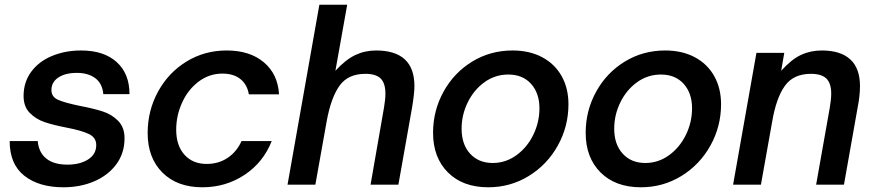

<svg xmlns="http://www.w3.org/2000/svg" viewBox="-20 -783 3708 814"><path d="M21 -185H140Q144 -137 176 -111Q208 -85 266 -85Q319 -85 353.5 -107Q388 -129 388 -168Q388 -200 356.5 -215Q325 -230 262 -242Q205 -253 168.5 -265.5Q132 -278 106 -304.5Q80 -331 80 -376Q80 -435 112.5 -479Q145 -523 201 -546Q257 -569 324 -569Q420 -569 474.5 -520Q529 -471 529 -384H418Q414 -429 384 -451.5Q354 -474 306 -474Q257 -474 227.5 -454.5Q198 -435 198 -401Q198 -372 227 -359.5Q256 -347 319 -334Q377 -323 415.5 -310.5Q454 -298 481 -270.5Q508 -243 508 -197Q508 -134 473.5 -87Q439 -40 380 -14.5Q321 11 249 11Q145 11 83 -38Q21 -87 21 -185Z M606 -219Q606 -314 650 -394.5Q694 -475 770.5 -522Q847 -569 941 -569Q1039 -569 1098.5 -519Q1158 -469 1163 -383H1035Q1028 -425 999 -448Q970 -471 923 -471Q867 -471 822 -437Q777 -403 752 -348Q727 -293 727 -233Q727 -166 762 -127Q797 -88 856 -88Q907 -88 945.5 -114Q984 -140 1004 -185H1132Q1096 -94 1016.5 -41.5Q937 11 838 11Q731 11 668.5 -51.5Q606 -114 606 -219Z M1199 0 1334 -763H1452L1402 -483Q1445 -530 1486 -549.5Q1527 -569 1574 -569Q1737 -569 1737 -418Q1737 -387 1727 -327L1669 0H1551L1608 -327Q1614 -362 1614 -386Q1614 -430 1594 -450Q1574 -470 1529 -470Q1455 -470 1419 -419Q1383 -368 1365 -269L1317 0Z M1816 -220Q1816 -314 1860.5 -394.5Q1905 -475 1982 -522Q2059 -569 2153 -569Q2225 -569 2278.5 -540.5Q2332 -512 2361 -460.5Q2390 -409 2390 -341Q2390 -247 2345 -166Q2300 -85 2222 -37Q2144 11 2050 11Q1942 11 1879 -52Q1816 -115 1816 -220ZM2267 -324Q2267 -388 2231.5 -427.5Q2196 -467 2135 -467Q2079 -467 2034 -434.5Q1989 -402 1963 -349Q1937 -296 1937 -237Q1937 -171 1973 -131.5Q2009 -92 2069 -92Q2124 -92 2169.5 -125Q2215 -158 2241 -211.5Q2267 -265 2267 -324Z M2463 -220Q2463 -314 2507.5 -394.5Q2552 -475 2629 -522Q2706 -569 2800 -569Q2872 -569 2925.5 -540.5Q2979 -512 3008 -460.5Q3037 -409 3037 -341Q3037 -247 2992 -166Q2947 -85 2869 -37Q2791 11 2697 11Q2589 11 2526 -52Q2463 -115 2463 -220ZM2914 -324Q2914 -388 2878.5 -427.5Q2843 -467 2782 -467Q2726 -467 2681 -434.5Q2636 -402 2610 -349Q2584 -296 2584 -237Q2584 -171 2620 -131.5Q2656 -92 2716 -92Q2771 -92 2816.5 -125Q2862 -158 2888 -211.5Q2914 -265 2914 -324Z M3088 0 3187 -559H3305L3292 -483Q3335 -531 3375.5 -550Q3416 -569 3464 -569Q3544 -569 3585 -531Q3626 -493 3626 -418Q3626 -377 3616 -327L3558 0H3440L3498 -327Q3504 -362 3504 -386Q3504 -430 3483.5 -450Q3463 -470 3418 -470Q3344 -470 3307.5 -419Q3271 -368 3254 -269L3206 0Z"/></svg>

Font: Open Sauce One SemiBold Italic
Style: Regular
Weight: 600
Italic angle: -10°
Designer: Alfredo Marco Pradil
Foundry: Creative Sauce Fz LLC
Version: Version 1.477